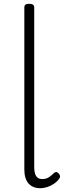

<svg xmlns="http://www.w3.org/2000/svg" viewBox="-20 -973 339 1010"><path d="M192 17Q152 17 130 -8Q108 -33 108 -82V-934Q108 -944 114 -948.5Q120 -953 133 -953Q147 -953 153.5 -948.5Q160 -944 160 -934V-94Q160 -63 170 -47Q180 -31 202 -31Q213 -31 223 -34Q233 -37 243 -44.5Q253 -52 263 -62Q269 -68 275.5 -68Q282 -68 289 -60Q294 -55 295.5 -48.5Q297 -42 293 -35Q282 -19 265.5 -7.5Q249 4 230 10.5Q211 17 192 17Z"/></svg>

Font: Playwrite US Modern ExtraLight
Style: Regular
Weight: 250
Designer: Veronika Burian, José Scaglione
Foundry: TypeTogether
Version: Version 1.003